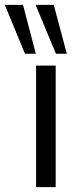

<svg xmlns="http://www.w3.org/2000/svg" viewBox="-70 -773 328 793"><path d="M79 0V-502H160V0ZM161 -551 77 -753H152L206 -551ZM33 -551 -50 -753H25L78 -551Z"/></svg>

Font: Mulish
Style: Regular
Weight: 400
Designer: Vernon Adams
Foundry: Vernon Adams
Version: Version 3.603; ttfautohint (v1.8.3)